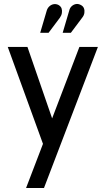

<svg xmlns="http://www.w3.org/2000/svg" viewBox="-20 -736 533 965"><path d="M281 -647Q289 -658 291 -670.5Q293 -683 289.5 -693.5Q286 -704 274 -711Q262 -717 250 -715Q238 -713 228.5 -704.5Q219 -696 215 -683L182 -571H224ZM393 -647Q402 -658 404 -670.5Q406 -683 402 -694Q398 -705 386 -711Q373 -718 361 -715.5Q349 -713 340 -704.5Q331 -696 328 -683L295 -571H336ZM111 209H201L472 -500H379L242 -141L118 -500H19L196 -13Z"/></svg>

Font: Advent Pro SemiBold
Style: Regular
Weight: 600
Designer: VivaRado, Andreas Kalpakidis
Foundry: VivaRado, Andreas Kalpakidis
Version: Version 3.000